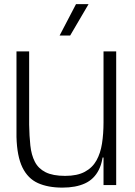

<svg xmlns="http://www.w3.org/2000/svg" viewBox="-20 -878 640 911"><path d="M276 12.2Q207.8 12.2 160 -9.3Q112.2 -30.8 86.4 -83.5Q60.7 -136.2 58.2 -228.2V-634H118.3V-286.5Q119.2 -232.5 124 -187.7Q128.8 -142.8 145.3 -110.6Q161.8 -78.3 196.2 -60.9Q230.7 -43.5 289 -43.5Q346.5 -43.5 382.3 -62.8Q418.2 -82 437.5 -116.4Q456.8 -150.8 464 -197.1Q471.2 -243.3 471.2 -297.3V-189.3Q471.2 -116.3 448.8 -72Q426.5 -27.7 383.2 -7.8Q339.8 12.2 276 12.2ZM458.2 -130.5 468.3 -195.3 503.2 -170.3V-130.5ZM471.2 0V-189.3V-634H531.3V0ZM262.8 -709.3 340.7 -858.5H400.3L312.8 -709.3Z"/></svg>

Font: Matangi Light
Style: Regular
Weight: 300
Designer: Prashant Pant
Foundry: The Graphic Ant
Version: Version 3.002